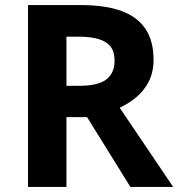

<svg xmlns="http://www.w3.org/2000/svg" viewBox="-20 -734 700 754"><path d="M298 -714Q395 -714 458 -690.5Q521 -667 552 -619.5Q583 -572 583 -500Q583 -451 564.5 -414.5Q546 -378 515.5 -352.5Q485 -327 450 -311L660 0H492L322 -274H241V0H90V-714ZM287 -590H241V-397H290Q365 -397 397.5 -422Q430 -447 430 -496Q430 -530 414.5 -550.5Q399 -571 367.5 -580.5Q336 -590 287 -590Z"/></svg>

Font: Noto Sans Cham
Style: Regular
Weight: 400
Designer: Monotype Design Team
Foundry: Monotype Imaging Inc.
Version: Version 2.002